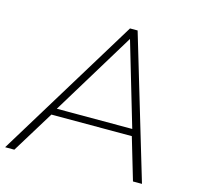

<svg xmlns="http://www.w3.org/2000/svg" viewBox="-133 -819 950 927"><g transform="rotate(15 342.5 -355.0)"><path d="M-29 0 405 -710H443L655 0H610L548 -210H146L17 0ZM164 -244H541L418 -661Z"/></g></svg>

Font: Georama Extended ExtraLight
Style: Italic
Weight: 200
Width: 7
Italic angle: -9°
Designer: Jean-Baptiste Levee
Foundry: Production Type
Version: Version 1.000